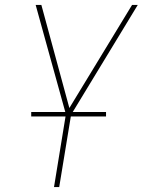

<svg xmlns="http://www.w3.org/2000/svg" viewBox="-20 -540 640 775"><path d="M198 215 246 -79 164 -375 124 -520H147L260 -104L513 -520H536L267 -77L219 215ZM408 -70H106V-88H408Z"/></svg>

Font: Iosevka SS04 Th Ex Obl
Style: Regular
Weight: 100
Width: 7
Italic angle: -9°
Monospace: yes
Designer: Belleve Invis
Foundry: Belleve Invis
Version: Version 19.0.0; ttfautohint (v1.8.4)